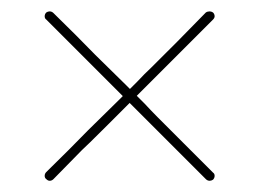

<svg xmlns="http://www.w3.org/2000/svg" viewBox="-20 -531 462 342"><path d="M75.2 -507.8Q118.2 -465.8 149.4 -433.6Q181.6 -402.3 205.1 -378.9Q223.6 -360.4 237.3 -346.7Q251 -332 260.7 -322.3Q301.8 -281.2 307.6 -275.4Q313.5 -269.5 359.4 -223.6Q362.3 -221.7 362.3 -217.8Q362.3 -213.9 359.4 -210.9Q356.4 -209 353.5 -209Q349.6 -209 346.7 -211.9Q304.7 -253.9 272.5 -286.1Q240.2 -318.4 217.8 -340.8Q199.2 -359.4 184.6 -374Q170.9 -387.7 161.1 -397.5Q120.1 -438.5 114.3 -444.3Q108.4 -450.2 62.5 -496.1Q59.6 -498 59.6 -502Q59.6 -505.9 62.5 -508.8Q65.4 -510.7 68.4 -510.7Q72.3 -510.7 75.2 -507.8ZM359.4 -496.1Q316.4 -453.1 285.2 -421.9Q252.9 -389.6 229.5 -366.2Q210.9 -347.7 197.3 -334Q183.6 -320.3 172.9 -309.6Q131.8 -268.6 126 -263.7Q120.1 -257.8 75.2 -211.9Q72.3 -209 68.4 -209Q65.4 -209 62.5 -211.9Q59.6 -213.9 59.6 -217.8Q59.6 -221.7 62.5 -224.6Q105.5 -266.6 136.7 -298.8Q168.9 -330.1 192.4 -353.5Q210.9 -372.1 224.6 -385.7Q238.3 -400.4 249 -410.2Q290 -451.2 295.9 -457Q301.8 -462.9 346.7 -508.8Q349.6 -510.7 353.5 -510.7Q356.4 -510.7 359.4 -508.8Q362.3 -505.9 362.3 -502Q362.3 -499 359.4 -496.1Z"/></svg>

Font: DCLMarker
Style: Light
Weight: 200
Designer: GFD Dennou Club
Foundry: GFD Dennou Club
Version: Version 1.0